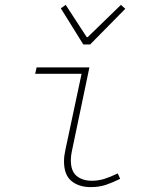

<svg xmlns="http://www.w3.org/2000/svg" viewBox="-20 -754 640 786"><path d="M351 12Q303 12 272.5 -13Q242 -38 242 -94Q242 -115 248 -142L314 -452H124L130 -478H346L274 -134Q270 -115 270 -98Q270 -53 294 -33.5Q318 -14 356 -14Q383 -14 408 -22Q433 -30 462 -44L472 -22Q442 -7 414 2.5Q386 12 351 12ZM321 -572 229 -720 249 -734 335 -602H339L475 -734L493 -718L349 -572Z"/></svg>

Font: Source Code Pro ExtraLight
Style: Italic
Weight: 200
Italic angle: -11°
Monospace: yes
Designer: Paul D. Hunt, Teo Tuominen
Foundry: Adobe Systems Incorporated
Version: Version 1.050;PS 1.000;hotconv 16.6.51;makeotf.lib2.5.65220